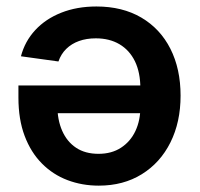

<svg xmlns="http://www.w3.org/2000/svg" viewBox="-20 -567 619 595"><path d="M278.8 -546.9Q359.4 -546.9 418 -512.5Q476.6 -478 508.1 -415.8Q539.6 -353.5 539.6 -270.5Q539.6 -188.5 508.1 -125.5Q476.6 -62.5 419.4 -27.1Q362.3 8.3 286.1 8.3Q234.4 8.3 189.2 -8.8Q144 -25.9 109.9 -60.3Q75.7 -94.7 56.4 -145.8Q37.1 -196.8 37.1 -264.6V-302.2H483.4V-216.3H100.1L157.7 -241.2Q157.7 -195.8 172.6 -161.9Q187.5 -127.9 215.8 -109.1Q244.1 -90.3 285.2 -90.3Q326.2 -90.3 355.2 -109.4Q384.3 -128.4 399.7 -161.1Q415 -193.8 415 -234.9V-293Q415 -342.3 398.2 -377Q381.3 -411.6 350.3 -429.9Q319.3 -448.2 276.9 -448.2Q248 -448.2 224.9 -439.9Q201.7 -431.6 185.3 -415.5Q168.9 -399.4 161.1 -376.5L44.9 -392.6Q57.1 -439 89.1 -473.6Q121.1 -508.3 169.7 -527.6Q218.3 -546.9 278.8 -546.9Z"/></svg>

Font: Inter 20pt SemiBold
Style: Regular
Weight: 600
Version: Version 4.001;git-66647c0bb